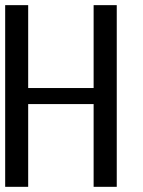

<svg xmlns="http://www.w3.org/2000/svg" viewBox="-20 -722 553 742"><path d="M431.2 -702.1V0H341.8V-319.8H88.9V0H0V-702.1H88.9V-381.8H341.8V-702.1Z"/></svg>

Font: Favorite Color
Style: Regular
Weight: 400
Designer: Bryce Wilner
Version: Version 1.000;PS 1.0;hotconv 16.6.51;makeotf.lib2.5.65220 DE